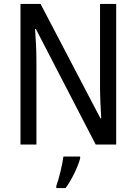

<svg xmlns="http://www.w3.org/2000/svg" viewBox="-20 -734 693 975"><path d="M570 0V-714H488V-297C488 -247 491 -180 494 -133H490L186 -714H84V0H165V-421C165 -476 162 -535 158 -587H162L466 0ZM387 71V61H302C297 102 279 175 266 210V221H313C344 180 375 114 387 71Z"/></svg>

Font: Noto Sans Oriya Cond
Style: Regular
Weight: 400
Width: 3
Designer: Amélie Bonet and Sol Matas
Foundry: Google LLC
Version: Version 2.006